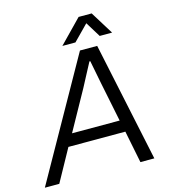

<svg xmlns="http://www.w3.org/2000/svg" viewBox="-151 -968 945 1067"><g transform="rotate(-15 321.5 -434.0)"><path d="M272 -735.8 400.9 -868.2H476.1L558.1 -735.8H486.8L433.1 -823.2L347.2 -735.8ZM-25.9 0 359.9 -686H459L604 0H523.9L486.8 -185.1H159.2L57.1 0ZM198.2 -252.9H472.2L425.8 -481Q407.7 -570.3 399.9 -613.8H395Q383.3 -591.8 356.9 -542Q330.6 -492.2 324.2 -480Z"/></g></svg>

Font: Archivo Light
Style: Italic
Weight: 300
Italic angle: -10°
Designer: Hector Gatti
Foundry: Omnibus-Type
Version: Version 2.001